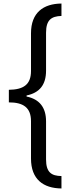

<svg xmlns="http://www.w3.org/2000/svg" viewBox="-20 -820 406 1084"><path d="M327 244V174C270 173 240 153 240 80V-135C240 -213 203 -260 130 -275V-281C203 -296 240 -341 240 -421V-635C240 -708 270 -728 327 -730V-800C225 -799 155 -749 155 -632V-419C155 -342 112 -314 30 -313V-242C111 -242 155 -213 155 -136V75C155 193 225 243 327 244Z"/></svg>

Font: Noto Sans Malayalam SemiCondensed
Style: Regular
Weight: 400
Width: 4
Designer: Jelle Bosma - Monotype Design Team
Foundry: Monotype Imaging Inc.
Version: Version 2.104